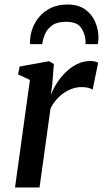

<svg xmlns="http://www.w3.org/2000/svg" viewBox="-20 -830 456 850"><path d="M46.5 0 112.5 -476 60 -500.5 67 -535.5 197.5 -559 218.5 -546.5 211.5 -458 205 -408.5Q214 -434 230.8 -460.5Q247.5 -487 270 -509.5Q292.5 -532 320.8 -546Q349 -560 380.5 -560Q391 -560 400.5 -557.8Q410 -555.5 414.5 -552L390 -433Q385 -437 372.5 -440.8Q360 -444.5 341 -444.5Q321.5 -444.5 301.8 -438Q282 -431.5 263.5 -419Q245 -406.5 229.5 -388.8Q214 -371 203.5 -349L155 0ZM113 -634.5Q113 -639 113 -643Q113 -647 113 -651Q114.5 -679.5 125.2 -707.5Q136 -735.5 156.8 -758.8Q177.5 -782 207.8 -796Q238 -810 279.5 -810Q326 -810 356.2 -788.8Q386.5 -767.5 401.2 -733.5Q416 -699.5 416 -662Q416 -655 415 -647.2Q414 -639.5 413 -634.5H358Q358.5 -639 358.8 -643.5Q359 -648 358.5 -653.5Q355 -686 337 -709.8Q319 -733.5 271.5 -733.5Q233 -733.5 211 -717.8Q189 -702 179.2 -679Q169.5 -656 167 -634.5Z"/></svg>

Font: Merriweather 36pt Medium
Style: Italic
Weight: 500
Italic angle: -7.8°
Version: Version 2.101